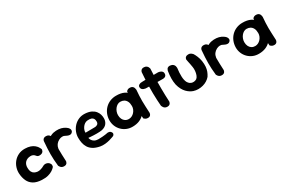

<svg xmlns="http://www.w3.org/2000/svg" viewBox="86 -1675 4000 2717"><g transform="rotate(-30 2085.5 -317.0)"><path d="M274 9Q192 5 142 -25.5Q92 -56 68 -107.5Q44 -159 39 -224Q35 -276 50.5 -325Q66 -374 98.5 -412.5Q131 -451 178 -473.5Q225 -496 285 -495Q336 -494 372 -481.5Q408 -469 431 -450Q454 -431 466.5 -412.5Q479 -394 484 -381.5Q489 -369 489 -369Q489 -369 488.5 -361Q488 -353 483 -341Q478 -329 464 -319Q452 -312 435.5 -309Q419 -306 404 -309Q389 -312 382 -320Q380 -320 375 -327Q370 -334 360.5 -343Q351 -352 335.5 -358.5Q320 -365 299 -364Q271 -363 249.5 -354Q228 -345 212.5 -329Q197 -313 189 -290Q181 -267 182 -239Q182 -200 195 -175Q208 -150 230.5 -138Q253 -126 281 -123Q303 -122 323 -126.5Q343 -131 360 -138.5Q377 -146 387.5 -152.5Q398 -159 401 -159Q422 -166 439.5 -163Q457 -160 470.5 -152Q484 -144 492 -132Q504 -116 504.5 -102.5Q505 -89 502 -81Q499 -73 499 -73Q499 -73 486.5 -59.5Q474 -46 447.5 -29Q421 -12 378.5 0Q336 12 274 9Z M632 -85Q615 -83 605 -93.5Q595 -104 590.5 -119Q586 -134 585 -145.5Q584 -157 584 -157Q578 -181 576 -194.5Q574 -208 574.5 -217Q575 -226 576 -236.5Q577 -247 577 -265Q581 -324 603 -369.5Q625 -415 662 -445Q699 -475 746 -488Q796 -498 837 -494Q878 -490 909.5 -475.5Q941 -461 963 -441Q963 -441 967.5 -436Q972 -431 978 -422.5Q984 -414 986.5 -403Q989 -392 986 -380Q983 -368 969 -356Q956 -345 939 -345Q922 -345 907 -350.5Q892 -356 881.5 -361.5Q871 -367 871 -367Q853 -379 826 -378Q799 -377 772 -363Q741 -347 721.5 -320.5Q702 -294 697 -259Q694 -235 692.5 -218.5Q691 -202 690.5 -188.5Q690 -175 690 -160Q690 -145 691 -125Q691 -125 687 -116Q683 -107 670 -97.5Q657 -88 632 -85ZM640 -1Q620 -2 607.5 -9.5Q595 -17 587 -27Q579 -37 575.5 -44.5Q572 -52 572 -52Q566 -106 563.5 -153Q561 -200 561 -246Q561 -292 564 -342Q567 -392 572 -453Q572 -453 573.5 -460Q575 -467 581 -476.5Q587 -486 600 -493Q613 -500 635 -499Q658 -498 671.5 -488.5Q685 -479 692 -467Q699 -455 701 -446Q703 -437 703 -437Q699 -388 697.5 -343Q696 -298 696 -253Q696 -208 697.5 -158.5Q699 -109 702 -51Q702 -51 700.5 -43Q699 -35 693.5 -25Q688 -15 675.5 -7.5Q663 0 640 -1Z M1224 11Q1158 -2 1117 -28Q1076 -54 1054 -90Q1032 -126 1024 -166.5Q1016 -207 1016 -247Q1015 -295 1033 -341.5Q1051 -388 1085 -425Q1119 -462 1166.5 -482.5Q1214 -503 1272 -499Q1331 -495 1369.5 -476Q1408 -457 1430 -429.5Q1452 -402 1461 -371.5Q1470 -341 1470 -312Q1471 -264 1445 -227.5Q1419 -191 1362 -177Q1346 -174 1323.5 -172.5Q1301 -171 1276 -171Q1251 -171 1227 -172Q1203 -173 1183.5 -174.5Q1164 -176 1152 -177Q1140 -178 1140 -178Q1143 -159 1155 -139Q1167 -119 1191 -105Q1215 -91 1253 -90Q1291 -90 1320 -92.5Q1349 -95 1368.5 -97.5Q1388 -100 1398 -102.5Q1408 -105 1408 -105Q1408 -105 1414.5 -105Q1421 -105 1431 -104Q1441 -103 1451 -97Q1461 -91 1468 -79Q1477 -66 1475.5 -56Q1474 -46 1469.5 -39Q1465 -32 1460 -28.5Q1455 -25 1455 -25Q1455 -25 1434 -17Q1413 -9 1379 0.5Q1345 10 1304.5 14Q1264 18 1224 11ZM1142 -261 1301 -263Q1301 -263 1306.5 -264Q1312 -265 1321 -267.5Q1330 -270 1338.5 -276Q1347 -282 1352.5 -292.5Q1358 -303 1358 -320Q1358 -347 1348 -365.5Q1338 -384 1315.5 -392.5Q1293 -401 1253 -398Q1226 -396 1204.5 -381Q1183 -366 1168 -344Q1153 -322 1146.5 -299.5Q1140 -277 1142 -261Z M1767 -1Q1714 0 1669.5 -18.5Q1625 -37 1591.5 -70.5Q1558 -104 1540 -148Q1522 -192 1522 -242Q1523 -298 1542.5 -345Q1562 -392 1596.5 -426.5Q1631 -461 1677 -480Q1723 -499 1775 -499Q1854 -500 1908 -473.5Q1962 -447 1990.5 -391.5Q2019 -336 2019 -250Q2019 -200 2003 -155.5Q1987 -111 1955.5 -76.5Q1924 -42 1877 -22Q1830 -2 1767 -1ZM1772 -122Q1797 -122 1820 -133Q1843 -144 1861 -163.5Q1879 -183 1889.5 -208Q1900 -233 1900 -260Q1900 -307 1885 -336.5Q1870 -366 1844.5 -380.5Q1819 -395 1785 -395Q1760 -395 1738 -382Q1716 -369 1699.5 -348Q1683 -327 1673.5 -300.5Q1664 -274 1664 -246Q1664 -210 1677 -182Q1690 -154 1714.5 -138Q1739 -122 1772 -122ZM2014 0Q1992 0 1978 -7.5Q1964 -15 1957.5 -22Q1951 -29 1951 -29Q1944 -102 1939.5 -173Q1935 -244 1936 -318.5Q1937 -393 1944 -473Q1944 -473 1950 -480Q1956 -487 1970 -494Q1984 -501 2008 -499Q2032 -497 2045 -485.5Q2058 -474 2062.5 -460Q2067 -446 2068 -436Q2069 -426 2069 -426Q2065 -375 2062.5 -333Q2060 -291 2060.5 -249.5Q2061 -208 2063 -161Q2065 -114 2068 -52Q2068 -52 2067 -44.5Q2066 -37 2061 -26.5Q2056 -16 2045 -8Q2034 0 2014 0Z M2331 0Q2309 0 2294.5 -8.5Q2280 -17 2272 -29Q2264 -41 2260.5 -50Q2257 -59 2257 -59Q2253 -102 2250.5 -155.5Q2248 -209 2247 -267.5Q2246 -326 2247.5 -385Q2249 -444 2252 -500.5Q2255 -557 2259 -606Q2259 -606 2261 -613Q2263 -620 2269.5 -629.5Q2276 -639 2289 -645.5Q2302 -652 2323 -650Q2347 -648 2360 -638Q2373 -628 2379.5 -616.5Q2386 -605 2388 -596Q2390 -587 2390 -587Q2388 -548 2386 -497Q2384 -446 2383 -389Q2382 -332 2382.5 -272.5Q2383 -213 2384.5 -156.5Q2386 -100 2389 -51Q2389 -51 2387.5 -43Q2386 -35 2380.5 -25Q2375 -15 2363.5 -7.5Q2352 0 2331 0ZM2471 -373Q2392 -373 2321.5 -375Q2251 -377 2195 -378Q2195 -378 2185.5 -379.5Q2176 -381 2162 -386Q2148 -391 2137.5 -402Q2127 -413 2125 -431Q2123 -448 2129.5 -457.5Q2136 -467 2145 -472Q2154 -477 2161.5 -479.5Q2169 -482 2169 -482Q2177 -483 2198.5 -484Q2220 -485 2251 -485.5Q2282 -486 2318 -486.5Q2354 -487 2390 -487.5Q2426 -488 2458 -488Q2458 -488 2465.5 -487Q2473 -486 2484 -483Q2495 -480 2506 -473Q2517 -466 2524.5 -454.5Q2532 -443 2531 -426Q2531 -405 2521.5 -393.5Q2512 -382 2500 -378Q2488 -374 2479.5 -373.5Q2471 -373 2471 -373Z M2758 -9Q2734 -17 2708.5 -33Q2683 -49 2660 -73Q2637 -97 2618 -132Q2599 -167 2587 -215Q2577 -266 2577.5 -317.5Q2578 -369 2588 -434Q2588 -434 2590.5 -444Q2593 -454 2600.5 -465.5Q2608 -477 2624.5 -483.5Q2641 -490 2669 -483Q2693 -477 2704.5 -463.5Q2716 -450 2720 -436.5Q2724 -423 2724 -412.5Q2724 -402 2724 -402Q2714 -332 2716.5 -269.5Q2719 -207 2739 -170Q2752 -148 2769.5 -135.5Q2787 -123 2806.5 -120Q2826 -117 2844.5 -121Q2863 -125 2878 -135Q2897 -150 2908 -180Q2919 -210 2922 -244.5Q2925 -279 2920 -308Q2916 -336 2910.5 -362Q2905 -388 2900.5 -409.5Q2896 -431 2894 -445Q2894 -445 2894.5 -451.5Q2895 -458 2900 -467.5Q2905 -477 2916 -485Q2927 -493 2949 -494Q2970 -497 2986.5 -488Q3003 -479 3012.5 -469.5Q3022 -460 3022 -460Q3037 -437 3053 -399Q3069 -361 3077 -316Q3085 -262 3081.5 -221Q3078 -180 3065.5 -147Q3053 -114 3032 -82Q3010 -56 2979 -36.5Q2948 -17 2911 -7Q2874 3 2835 3Q2796 3 2758 -9Z M3209 -85Q3192 -83 3182 -93.5Q3172 -104 3167.5 -119Q3163 -134 3162 -145.5Q3161 -157 3161 -157Q3155 -181 3153 -194.5Q3151 -208 3151.5 -217Q3152 -226 3153 -236.5Q3154 -247 3154 -265Q3158 -324 3180 -369.5Q3202 -415 3239 -445Q3276 -475 3323 -488Q3373 -498 3414 -494Q3455 -490 3486.5 -475.5Q3518 -461 3540 -441Q3540 -441 3544.5 -436Q3549 -431 3555 -422.5Q3561 -414 3563.5 -403Q3566 -392 3563 -380Q3560 -368 3546 -356Q3533 -345 3516 -345Q3499 -345 3484 -350.5Q3469 -356 3458.5 -361.5Q3448 -367 3448 -367Q3430 -379 3403 -378Q3376 -377 3349 -363Q3318 -347 3298.5 -320.5Q3279 -294 3274 -259Q3271 -235 3269.5 -218.5Q3268 -202 3267.5 -188.5Q3267 -175 3267 -160Q3267 -145 3268 -125Q3268 -125 3264 -116Q3260 -107 3247 -97.5Q3234 -88 3209 -85ZM3217 -1Q3197 -2 3184.5 -9.5Q3172 -17 3164 -27Q3156 -37 3152.5 -44.5Q3149 -52 3149 -52Q3143 -106 3140.5 -153Q3138 -200 3138 -246Q3138 -292 3141 -342Q3144 -392 3149 -453Q3149 -453 3150.5 -460Q3152 -467 3158 -476.5Q3164 -486 3177 -493Q3190 -500 3212 -499Q3235 -498 3248.5 -488.5Q3262 -479 3269 -467Q3276 -455 3278 -446Q3280 -437 3280 -437Q3276 -388 3274.5 -343Q3273 -298 3273 -253Q3273 -208 3274.5 -158.5Q3276 -109 3279 -51Q3279 -51 3277.5 -43Q3276 -35 3270.5 -25Q3265 -15 3252.5 -7.5Q3240 0 3217 -1Z M3831 -1Q3778 0 3733.5 -18.5Q3689 -37 3655.5 -70.5Q3622 -104 3604 -148Q3586 -192 3586 -242Q3587 -298 3606.5 -345Q3626 -392 3660.5 -426.5Q3695 -461 3741 -480Q3787 -499 3839 -499Q3918 -500 3972 -473.5Q4026 -447 4054.5 -391.5Q4083 -336 4083 -250Q4083 -200 4067 -155.5Q4051 -111 4019.5 -76.5Q3988 -42 3941 -22Q3894 -2 3831 -1ZM3836 -122Q3861 -122 3884 -133Q3907 -144 3925 -163.5Q3943 -183 3953.5 -208Q3964 -233 3964 -260Q3964 -307 3949 -336.5Q3934 -366 3908.5 -380.5Q3883 -395 3849 -395Q3824 -395 3802 -382Q3780 -369 3763.5 -348Q3747 -327 3737.5 -300.5Q3728 -274 3728 -246Q3728 -210 3741 -182Q3754 -154 3778.5 -138Q3803 -122 3836 -122ZM4078 0Q4056 0 4042 -7.5Q4028 -15 4021.5 -22Q4015 -29 4015 -29Q4008 -102 4003.5 -173Q3999 -244 4000 -318.5Q4001 -393 4008 -473Q4008 -473 4014 -480Q4020 -487 4034 -494Q4048 -501 4072 -499Q4096 -497 4109 -485.5Q4122 -474 4126.5 -460Q4131 -446 4132 -436Q4133 -426 4133 -426Q4129 -375 4126.5 -333Q4124 -291 4124.5 -249.5Q4125 -208 4127 -161Q4129 -114 4132 -52Q4132 -52 4131 -44.5Q4130 -37 4125 -26.5Q4120 -16 4109 -8Q4098 0 4078 0Z"/></g></svg>

Font: Sour Gummy Black SemiBold
Style: Regular
Weight: 600
Version: Version 1.000